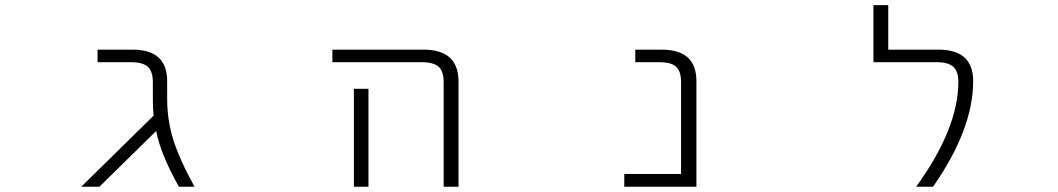

<svg xmlns="http://www.w3.org/2000/svg" viewBox="-20 -712 4040 733"><path d="M618.2 -333Q618.2 -254.9 641.1 -180.2Q664.1 -105.5 722.7 1H663.1Q592.8 -124 576.2 -211.9L359.4 1H290L566.4 -270.5Q563.5 -298.8 563.5 -330.1V-398.4Q563.5 -439.5 544.4 -457Q525.4 -474.6 478.5 -474.6H352.5V-522.5H486.3Q618.2 -522.5 618.2 -402.3Z M1249 -474.6V-522.5H1596.7Q1729.5 -522.5 1730.5 -402.3V1H1673.8V-398.4Q1673.8 -439.5 1654.8 -457Q1635.7 -474.6 1588.9 -474.6ZM1386.7 -373V-49.8V1H1331.1V-49.8V-373Z M2580.1 -398.4Q2580.1 -439.5 2561.5 -457Q2543 -474.6 2496.1 -474.6H2405.3V-522.5H2505.9Q2638.7 -522.5 2638.7 -402.3V1H2363.3V-47.9H2580.1Z M3562.5 -522.5Q3695.3 -522.5 3695.3 -402.3Q3695.3 -218.8 3542 1H3477.5Q3638.7 -221.7 3638.7 -399.4Q3638.7 -439.5 3619.6 -457Q3600.6 -474.6 3553.7 -474.6H3314.5V-692.4H3371.1V-522.5Z"/></svg>

Font: GenEi Gothic M Light
Style: Regular
Weight: 300
Designer: o_tamon (Modified); [Source Han Sans]
Ryoko NISHIZUKA  (kana & ideographs); Paul D. Hunt (Latin, Greek & Cyrillic); Wenl
Version: Version 1.1a;Original Version 1.004